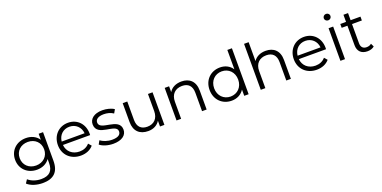

<svg xmlns="http://www.w3.org/2000/svg" viewBox="-13 -1729 5802 2913"><g transform="rotate(-20 2888.5 -272.5)"><path d="M318 -86C203 -86 120 -164 120 -276C120 -389 203 -466 318 -466C432 -466 515 -389 515 -276C515 -164 432 -86 318 -86ZM310 -21C395 -21 469 -55 514 -119V-56C514 73 453 134 321 134C240 134 164 106 114 62L77 118C132 170 227 199 323 199C497 199 588 117 588 -65V-526H517V-429C472 -496 397 -531 310 -531C159 -531 46 -427 46 -276C46 -125 159 -21 310 -21Z M805 -295C815 -397 889 -467 990 -467C1091 -467 1166 -396 1175 -295ZM1009 5C1092 5 1165 -25 1212 -81L1170 -129C1131 -83 1075 -60 1011 -60C896 -60 814 -133 805 -240H1244C1245 -248 1245 -257 1245 -263C1245 -422 1138 -531 990 -531C841 -531 732 -419 732 -263C732 -107 844 5 1009 5Z M1532 5C1669 5 1749 -54 1749 -145C1749 -348 1409 -242 1409 -382C1409 -431 1452 -467 1545 -467C1598 -467 1653 -454 1699 -423L1732 -481C1688 -512 1613 -531 1545 -531C1411 -531 1335 -467 1335 -379C1335 -171 1676 -278 1676 -144C1676 -92 1635 -59 1536 -59C1463 -59 1392 -85 1349 -118L1317 -60C1360 -23 1445 5 1532 5Z M2097 5C2180 5 2248 -31 2285 -93V0H2356V-526H2282V-250C2282 -131 2213 -62 2105 -62C2005 -62 1948 -118 1948 -229V-526H1874V-221C1874 -70 1962 5 2097 5Z M2822 -531C2731 -531 2661 -495 2623 -432V-526H2552V0H2626V-276C2626 -395 2697 -464 2808 -464C2907 -464 2964 -408 2964 -297V0H3038V-305C3038 -456 2950 -531 2822 -531Z M3449 -60C3339 -60 3255 -142 3255 -263C3255 -385 3339 -466 3449 -466C3559 -466 3643 -385 3643 -263C3643 -142 3559 -60 3449 -60ZM3716 -742H3642V-429C3598 -496 3526 -531 3444 -531C3293 -531 3181 -423 3181 -263C3181 -104 3293 5 3444 5C3529 5 3602 -32 3645 -101V0H3716Z M4182 -531C4094 -531 4025 -496 3986 -437V-742H3912V0H3986V-276C3986 -395 4057 -464 4168 -464C4267 -464 4324 -408 4324 -297V0H4398V-305C4398 -456 4310 -531 4182 -531Z M4614 -295C4624 -397 4698 -467 4799 -467C4900 -467 4975 -396 4984 -295ZM4818 5C4901 5 4974 -25 5021 -81L4979 -129C4940 -83 4884 -60 4820 -60C4705 -60 4623 -133 4614 -240H5053C5054 -248 5054 -257 5054 -263C5054 -422 4947 -531 4799 -531C4650 -531 4541 -419 4541 -263C4541 -107 4653 5 4818 5Z M5272 0V-526H5198V0ZM5235 -640C5266 -640 5289 -664 5289 -693C5289 -722 5265 -744 5235 -744C5205 -744 5181 -720 5181 -692C5181 -663 5205 -640 5235 -640Z M5713 -526H5554V-641H5480V-526H5387V-464H5480V-150C5480 -52 5536 5 5636 5C5677 5 5720 -7 5747 -32L5722 -85C5702 -67 5674 -58 5644 -58C5586 -58 5554 -92 5554 -154V-464H5713Z"/></g></svg>

Font: Montserrat-Alt1
Style: Regular
Weight: 400
Designer: Differentunic
Foundry: Differentunic
Version: Version 7.222